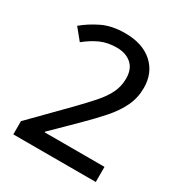

<svg xmlns="http://www.w3.org/2000/svg" viewBox="-170 -846 912 968"><g transform="rotate(30 286.0 -362.0)"><path d="M526 0H46V-77L234 -268Q288 -323 324.5 -364.5Q361 -406 379.5 -444.5Q398 -483 398 -528Q398 -583 365.5 -611.5Q333 -640 280 -640Q228 -640 187 -622Q146 -604 104 -570L51 -635Q94 -671 149 -697.5Q204 -724 280 -724Q382 -724 440.5 -671.5Q499 -619 499 -531Q499 -474 475.5 -424.5Q452 -375 409.5 -326.5Q367 -278 309 -221L178 -92V-88H526Z"/></g></svg>

Font: Noto Sans Sinhala UI Medium
Style: Regular
Weight: 500
Designer: Jelle Bosma - Monotype Design Team
Foundry: Monotype Imaging Inc.
Version: Version 2.006; ttfautohint (v1.8.4.7-5d5b)